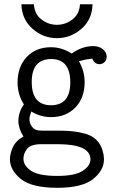

<svg xmlns="http://www.w3.org/2000/svg" viewBox="-20 -687 540 907"><path d="M26.9 64.9Q26.9 40 40.5 9Q54.2 -22 90.8 -42Q66.9 -80.1 66.9 -115.2Q66.9 -157.2 92.8 -193.8Q63 -240.7 63 -297.9Q63 -372.1 106.4 -418Q149.9 -463.9 221.2 -463.9Q272 -463.9 318.8 -434.1Q367.7 -469.2 420.9 -469.2Q447.8 -469.2 465.8 -454.6Q483.9 -439.9 483.9 -418.9Q483.9 -403.8 473.9 -393.8Q463.9 -383.8 450.2 -383.8Q426.3 -383.8 416 -410.2L384.8 -405.8L353 -397.9Q379.9 -350.1 379.9 -298.8Q379.9 -224.6 335.9 -179.2Q292 -133.8 221.2 -133.8Q171.4 -133.8 127.9 -160.2Q119.1 -138.2 119.1 -125Q119.1 -105 130.6 -89.1Q142.1 -73.2 162.1 -70.8Q168.9 -69.8 183.1 -69.8H255.9Q294.9 -69.8 323 -66.9Q351.1 -64 382.6 -55.4Q414.1 -46.9 435.1 -26.4Q456.1 -5.9 464.8 24.9Q470.7 43.9 471.2 64.9Q471.2 118.2 419.2 159.2Q367.2 200.2 251 200.2Q129.9 200.2 78.4 158.4Q26.9 116.7 26.9 64.9ZM81.1 -667H140.1Q143.1 -620.1 176 -595Q209 -569.8 249 -569.8Q289.1 -569.8 322 -595Q355 -620.1 357.9 -667H417Q416 -596.2 365.5 -551.5Q314.9 -506.8 249 -506.8Q183.1 -506.8 133.1 -551.5Q83 -596.2 81.1 -667ZM90.8 63Q90.8 95.2 126.5 119.6Q162.1 144 251 144Q334 144 370.6 120.1Q407.2 96.2 407.2 65.9Q407.2 -5.9 252 -5.9H176.8Q126 -5.9 108.4 15.6Q90.8 37.1 90.8 63ZM129.9 -299.8Q129.9 -189.9 220.9 -189.9Q312 -189.9 312 -297.9Q312 -407.7 222.2 -408.2Q129.9 -407.7 129.9 -299.8Z"/></svg>

Font: CMU Concrete
Style: Roman
Weight: 500
Version: Version 0.7.0